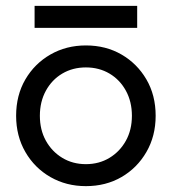

<svg xmlns="http://www.w3.org/2000/svg" viewBox="-20 -625 586 655"><path d="M98 -605H448V-530H98ZM35 -230Q35 -300 66.5 -354Q98 -408 152 -439Q206 -470 273 -470Q341 -470 394.5 -439Q448 -408 479.5 -354Q511 -300 511 -230Q511 -161 479.5 -106.5Q448 -52 394.5 -21Q341 10 273 10Q206 10 152 -21Q98 -52 66.5 -106.5Q35 -161 35 -230ZM116 -230Q116 -182 136.5 -145Q157 -108 192.5 -86.5Q228 -65 273 -65Q318 -65 353.5 -86.5Q389 -108 409.5 -145Q430 -182 430 -230Q430 -278 409.5 -315.5Q389 -353 353.5 -374Q318 -395 273 -395Q228 -395 192.5 -374Q157 -353 136.5 -315.5Q116 -278 116 -230Z"/></svg>

Font: Jost
Style: Regular
Weight: 400
Version: Version 3.710